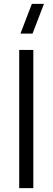

<svg xmlns="http://www.w3.org/2000/svg" viewBox="-20 -980 274 1000"><path d="M149.5 -805H86.5L146 -960H209ZM80 0V-720H153.5V0Z"/></svg>

Font: Cns Manrope
Style: Regular
Weight: 400
Designer: Mikhail Sharanda
Foundry: Mikhail Sharanda
Version: Version 4.504